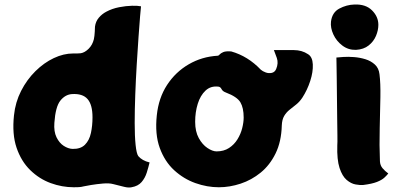

<svg xmlns="http://www.w3.org/2000/svg" viewBox="-20 -816 1781 851"><path d="M593 -124Q610 -104 643 -96Q638 -75 630.5 -51Q623 -27 607.5 -9Q592 9 563 14Q550 17 530 12Q510 7 482 0Q464 -5 436 -2.5Q408 0 383.5 4Q359 8 351 10Q340 13 329 13.5Q318 14 307 14Q255 14 204.5 -4.5Q154 -23 114 -62Q74 -101 53.5 -161Q33 -221 42 -305Q48 -363 73.5 -413Q99 -463 137 -500.5Q175 -538 218.5 -558.5Q262 -579 304 -579Q313 -579 321.5 -579Q330 -579 338 -580Q356 -583 373 -600Q390 -617 396 -642Q399 -656 400 -675Q401 -694 401 -698Q404 -721 418 -737.5Q432 -754 451 -764Q477 -778 508 -784Q539 -790 565.5 -790.5Q592 -791 605 -788Q604 -782 601 -745Q598 -708 594 -652Q590 -596 586 -529.5Q582 -463 579.5 -396Q577 -329 577 -271Q577 -213 581 -174Q585 -135 593 -124ZM221 -272Q218 -233 230.5 -207.5Q243 -182 262.5 -169.5Q282 -157 301 -156Q337 -155 356.5 -174.5Q376 -194 383 -226.5Q390 -259 390 -296Q390 -352 368 -377Q346 -402 299 -399Q269 -397 247.5 -370Q226 -343 221 -272Z M1345 -576Q1365 -564 1366.5 -530.5Q1368 -497 1355 -457Q1342 -417 1320 -383Q1308 -365 1293 -353Q1278 -341 1263.5 -329.5Q1249 -318 1239.5 -302Q1230 -286 1229 -260Q1227 -188 1201.5 -136Q1176 -84 1135.5 -51Q1095 -18 1046.5 -2Q998 14 950 14Q898 14 846 -4.5Q794 -23 752 -61.5Q710 -100 688 -160.5Q666 -221 675 -305Q683 -382 720.5 -439.5Q758 -497 816.5 -531Q875 -565 945 -569Q949 -569 953.5 -574.5Q958 -580 969.5 -585Q981 -590 1005 -588Q1079 -567 1136 -507Q1144 -500 1157.5 -495Q1171 -490 1184.5 -493Q1198 -496 1204 -510Q1215 -536 1207 -559Q1199 -582 1194 -594Q1246 -594 1282 -594Q1318 -594 1345 -576ZM940 -145Q972 -145 995 -160Q1018 -175 1032.5 -198.5Q1047 -222 1053.5 -248Q1060 -274 1060 -295Q1060 -338 1045.5 -362.5Q1031 -387 981 -406Q967 -411 962 -421Q957 -431 948 -432Q914 -436 891 -414.5Q868 -393 856.5 -356Q845 -319 845 -276Q845 -233 861 -204Q877 -175 899.5 -160Q922 -145 940 -145Z M1558 -595Q1524 -594 1497.5 -614Q1471 -634 1457.5 -663.5Q1444 -693 1447 -720Q1452 -761 1484 -778Q1516 -795 1551 -796Q1601 -798 1629 -770Q1657 -742 1657 -706Q1657 -682 1646.5 -657Q1636 -632 1614 -614.5Q1592 -597 1558 -595ZM1664 -101Q1665 -83 1675.5 -70.5Q1686 -58 1701 -47Q1694 -38 1683 -28Q1672 -18 1650.5 -9.5Q1629 -1 1589 4Q1576 5 1556 1.5Q1536 -2 1516.5 -18.5Q1497 -35 1485 -71.5Q1473 -108 1475 -172Q1476 -183 1475.5 -215Q1475 -247 1474.5 -291Q1474 -335 1473.5 -382Q1473 -429 1472.5 -469.5Q1472 -510 1471.5 -535.5Q1471 -561 1471 -561Q1480 -562 1501.5 -563.5Q1523 -565 1549 -563Q1575 -561 1599.5 -553.5Q1624 -546 1641.5 -530Q1659 -514 1662 -487Q1667 -449 1666 -385.5Q1665 -322 1663 -247.5Q1661 -173 1664 -101Z"/></svg>

Font: Potta One
Style: Regular
Weight: 400
Designer: 108,108go
Foundry: Font Zone 108
Version: Version 1.000